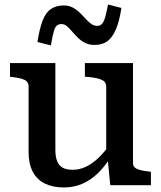

<svg xmlns="http://www.w3.org/2000/svg" viewBox="-20 -816 710 846"><path d="M224 -538V-155Q224 -126 231.5 -106.5Q239 -87 255.5 -77.5Q272 -68 301 -68Q330 -68 358 -81Q386 -94 413.5 -120Q441 -146 469 -186L468 -124Q441 -81 409.5 -51Q378 -21 341 -5.5Q304 10 261 10Q213 10 178 -7Q143 -24 124.5 -59Q106 -94 106 -145V-435Q106 -455 89.5 -463.5Q73 -472 37 -476L24 -478V-538ZM566 -538V-97Q566 -84 575 -77Q584 -70 600.5 -66Q617 -62 639 -60L645 -58V0H466L454 -119L448 -125V-435Q448 -455 430 -463.5Q412 -472 377 -476L354 -478V-538ZM397 -618Q373 -618 355 -627Q337 -636 323 -650Q309 -664 297.5 -677.5Q286 -691 275 -700.5Q264 -710 251 -710Q228 -710 220 -686.5Q212 -663 204 -616L145 -631Q154 -689 167.5 -724.5Q181 -760 204 -776Q227 -792 261 -792Q283 -792 300 -783Q317 -774 331 -760.5Q345 -747 357 -733.5Q369 -720 381.5 -711Q394 -702 408 -702Q423 -702 431 -712.5Q439 -723 444.5 -744Q450 -765 456 -796L515 -781Q506 -722 490.5 -686Q475 -650 452.5 -634Q430 -618 397 -618Z"/></svg>

Font: Roboto Serif 20pt Medium
Style: Regular
Weight: 500
Version: Version 1.008